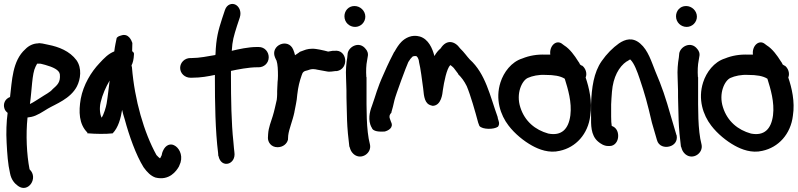

<svg xmlns="http://www.w3.org/2000/svg" viewBox="-22 -739 3972 956"><path d="M0 -199C3 -189 8 -184 16 -177C10 -132 8 -79 11 -28C14 27 17 77 28 124C34 156 51 175 68 187C119 224 170 147 126 105L125 103C111 31 106 -68 115 -154C121 -155 128 -156 134 -157C163 -163 191 -183 216 -198C255 -221 329 -247 361 -309C379 -344 387 -399 359 -439C325 -485 270 -506 219 -516C169 -528 168 -523 168 -523C145 -523 121 -512 104 -494C39 -436 38 -336 28 -256C1 -246 -7 -220 0 -199ZM127 -221C137 -291 137 -372 155 -407C165 -425 160 -422 170 -422H172C181 -423 185 -420 203 -416C242 -405 273 -391 276 -369C280 -330 264 -316 240 -295C227 -279 204 -269 179 -252C164 -243 146 -230 127 -221Z M380 -247C369 -183 371 -121 413 -79V-75H418C452 -72 505 -71 539 -75C567 -104 579 -149 586 -192C589 -178 594 -160 599 -145C621 -63 655 33 693 94C711 119 729 137 752 145C821 162 856 113 869 90L877 70C889 29 867 -5 846 -15C829 -25 803 -20 789 13C786 19 785 24 783 34L776 48C776 48 775 48 774 49C770 46 765 42 757 33C695 -79 648 -241 635 -404C634 -408 633 -411 633 -414C639 -424 644 -443 645 -468C646 -473 644 -479 636 -484C637 -495 636 -512 637 -525C633 -537 618 -576 580 -562C568 -559 563 -555 559 -550C556 -535 550 -509 547 -483C517 -471 497 -450 473 -424C432 -381 393 -317 380 -247ZM479 -229C488 -268 505 -306 524 -338C519 -301 515 -259 509 -224C506 -206 495 -169 484 -153C476 -169 472 -199 479 -229Z M875 -401C875 -373 899 -352 926 -352H934C979 -352 1014 -359 1048 -366V-352C1048 -227 1050 -88 1064 23L1065 37L1066 38C1079 102 1155 81 1145 18C1143 4 1143 -2 1140 -34C1130 -124 1128 -250 1128 -356V-386C1160 -393 1217 -404 1257 -404H1266C1292 -404 1316 -424 1316 -454C1316 -480 1297 -505 1266 -505H1257C1214 -505 1166 -494 1132 -486C1135 -537 1142 -559 1158 -610L1172 -652C1182 -683 1167 -708 1150 -716C1134 -724 1108 -719 1098 -689L1084 -647C1065 -588 1054 -550 1051 -469V-468C1051 -468 1050 -467 1050 -465C1014 -459 971 -450 933 -450H926C897 -450 875 -427 875 -401Z M1312 -52C1312 -32 1327 -6 1360 -6C1387 -6 1407 -23 1412 -44V-47L1413 -64C1417 -98 1435 -137 1444 -181V-182C1448 -207 1456 -234 1458 -267C1463 -309 1469 -332 1480 -364C1485 -380 1490 -385 1510 -389L1522 -393C1532 -396 1546 -395 1558 -392C1615 -381 1615 -382 1615 -382C1624 -382 1633 -383 1647 -385H1655C1718 -396 1707 -495 1643 -486H1634C1626 -485 1623 -484 1611 -482L1609 -483L1593 -487C1584 -489 1576 -491 1570 -492L1552 -495C1526 -499 1504 -494 1490 -488L1471 -481C1465 -475 1456 -471 1447 -464C1445 -473 1442 -482 1438 -492C1413 -552 1323 -514 1347 -454C1351 -443 1353 -442 1355 -437C1361 -418 1362 -391 1362 -362C1362 -349 1361 -337 1360 -330V-328C1360 -314 1358 -301 1358 -285V-270C1358 -262 1357 -250 1356 -242C1350 -217 1344 -186 1336 -161C1328 -134 1315 -105 1313 -71Z M1693 -658C1693 -627 1718 -605 1746 -605C1774 -605 1797 -628 1797 -656C1797 -685 1772 -709 1743 -709C1712 -709 1693 -684 1693 -658ZM1701 -352C1701 -332 1703 -311 1703 -289C1703 -267 1703 -242 1704 -217L1706 -141C1707 -104 1713 -41 1717 -13V-11C1719 -6 1720 -5 1722 3C1726 16 1735 25 1741 30C1778 59 1830 23 1820 -20C1801 -92 1803 -200 1803 -289V-355H1802C1800 -386 1801 -415 1806 -439L1809 -457C1813 -474 1806 -487 1799 -495C1768 -536 1715 -508 1709 -473V-472L1707 -452C1702 -424 1699 -389 1701 -352Z M1828 -104 1829 -105C1833 -82 1872 -83 1892 -84H1893C1910 -88 1940 -103 1925 -132L1920 -146C1916 -155 1915 -166 1927 -178V-181C1932 -197 1937 -217 1942 -240C1948 -266 2001 -409 2011 -430C2018 -442 2026 -452 2031 -456C2034 -459 2037 -459 2043 -460H2048C2056 -460 2062 -446 2064 -435V-432C2073 -396 2079 -341 2085 -299C2089 -256 2093 -222 2125 -214H2126C2126 -214 2129 -212 2133 -212C2176 -214 2181 -273 2183 -290C2189 -331 2202 -397 2220 -415C2226 -412 2237 -401 2237 -401L2259 -372V-370C2277 -352 2289 -336 2302 -310C2321 -265 2344 -184 2359 -128L2365 -112C2380 -93 2439 -94 2457 -108V-107C2463 -116 2465 -124 2461 -136C2460 -141 2456 -150 2456 -155V-156C2418 -261 2396 -372 2317 -443C2302 -459 2290 -478 2269 -498C2242 -536 2201 -544 2172 -498C2160 -488 2150 -476 2141 -460C2131 -499 2111 -544 2069 -557C2028 -569 1995 -549 1977 -531C1964 -518 1953 -501 1942 -481H1941C1929 -458 1911 -423 1889 -372C1854 -295 1850 -267 1830 -212C1818 -181 1809 -141 1828 -104Z M2470 -329C2443 -245 2470 -166 2510 -114C2541 -73 2587 -36 2627 -14C2661 5 2712 25 2765 12C2845 -5 2906 -71 2917 -163C2928 -233 2911 -303 2894 -353C2903 -374 2893 -400 2877 -412H2875L2866 -418C2864 -423 2861 -429 2856 -435C2840 -461 2815 -496 2787 -513L2779 -519C2749 -545 2712 -511 2718 -467H2695C2653 -469 2613 -462 2579 -448C2524 -431 2486 -379 2470 -329ZM2569 -204C2546 -274 2577 -338 2606 -351C2628 -361 2661 -368 2693 -366H2694C2736 -366 2768 -361 2790 -347C2806 -296 2826 -230 2818 -165C2809 -96 2774 -61 2708 -74C2643 -92 2591 -135 2569 -204Z M2921 -158C2921 -121 2918 -66 2956 -34C2968 -24 2985 -12 3006 -12H3014C3038 -12 3056 -34 3056 -62C3056 -86 3045 -105 3024 -112C3022 -121 3021 -140 3021 -158V-219C3022 -239 3023 -260 3025 -282C3031 -356 3060 -407 3098 -433H3099C3108 -439 3115 -443 3115 -443C3115 -443 3116 -443 3118 -441C3136 -423 3151 -383 3163 -347C3189 -270 3201 -227 3224 -128L3249 -42C3257 -11 3288 -3 3312 -10C3335 -16 3353 -36 3347 -66L3346 -67L3320 -155C3291 -257 3275 -304 3241 -384C3222 -431 3205 -489 3166 -522C3128 -555 3091 -544 3060 -523C3029 -501 2999 -471 2974 -435C2934 -378 2924 -302 2921 -221Z M3344 -658C3344 -627 3369 -605 3397 -605C3425 -605 3448 -628 3448 -656C3448 -685 3423 -709 3394 -709C3363 -709 3344 -684 3344 -658ZM3352 -352C3352 -332 3354 -311 3354 -289C3354 -267 3354 -242 3355 -217L3357 -141C3358 -104 3364 -41 3368 -13V-11C3370 -6 3371 -5 3373 3C3377 16 3386 25 3392 30C3429 59 3481 23 3471 -20C3452 -92 3454 -200 3454 -289V-355H3453C3451 -386 3452 -415 3457 -439L3460 -457C3464 -474 3457 -487 3450 -495C3419 -536 3366 -508 3360 -473V-472L3358 -452C3353 -424 3350 -389 3352 -352Z M3479 -329C3452 -245 3479 -166 3519 -114C3550 -73 3596 -36 3636 -14C3670 5 3721 25 3774 12C3854 -5 3915 -71 3926 -163C3937 -233 3920 -303 3903 -353C3912 -374 3902 -400 3886 -412H3884L3875 -418C3873 -423 3870 -429 3865 -435C3849 -461 3824 -496 3796 -513L3788 -519C3758 -545 3721 -511 3727 -467H3704C3662 -469 3622 -462 3588 -448C3533 -431 3495 -379 3479 -329ZM3578 -204C3555 -274 3586 -338 3615 -351C3637 -361 3670 -368 3702 -366H3703C3745 -366 3777 -361 3799 -347C3815 -296 3835 -230 3827 -165C3818 -96 3783 -61 3717 -74C3652 -92 3600 -135 3578 -204Z"/></svg>

Font: Stray Cat
Style: ExBlkCn
Weight: 1000
Version: Version 1.0